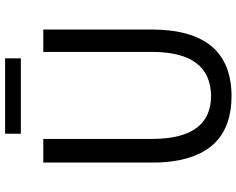

<svg xmlns="http://www.w3.org/2000/svg" viewBox="-108 -817 937 761"><g transform="rotate(-90 360.5 -436.5)"><path d="M360.4 12.7Q121.1 12.7 98.6 -249Q96.7 -275.4 96.7 -302.7V-733.4H190.4V-299.8Q191.4 -69.3 360.4 -68.4Q534.2 -70.3 535.2 -299.8V-733.4H624V-302.7Q623 11.7 360.4 12.7ZM210.9 -822.3V-884.8H509.8V-822.3Z"/></g></svg>

Font: Taipei Sans TC Beta
Style: Regular
Weight: 400
Designer: JT Foundry
Foundry: JT Foundry
Version: Version 1.000